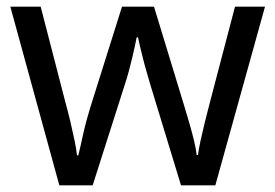

<svg xmlns="http://www.w3.org/2000/svg" viewBox="-20 -557 826 576"><path d="M431 -303Q425 -324 419 -344.5Q413 -365 408.5 -383.5Q404 -402 400 -418Q396 -434 394 -445H390Q388 -434 384.5 -418Q381 -402 376.5 -383Q372 -364 366.5 -343.5Q361 -323 354 -302L258 -1H158L11 -537H102L176 -251Q184 -222 191 -192.5Q198 -163 203.5 -136.5Q209 -110 211 -91H215Q218 -103 222 -121Q226 -139 230.5 -159Q235 -179 240.5 -199Q246 -219 251 -235L346 -537H442L534 -235Q541 -212 548.5 -186Q556 -160 562 -135.5Q568 -111 570 -92H574Q576 -109 581.5 -134.5Q587 -160 594.5 -190.5Q602 -221 610 -251L685 -537H775L626 -1H523Z"/></svg>

Font: Noto Sans Thaana
Style: Regular
Weight: 400
Designer: Monotype Design Team
Foundry: Monotype Imaging Inc.
Version: Version 2.001